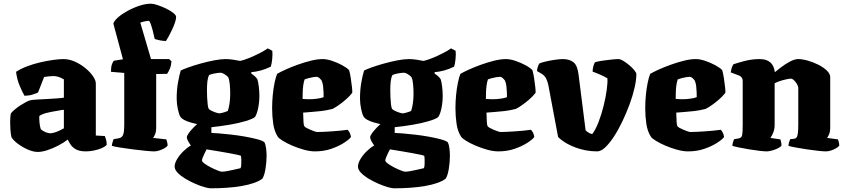

<svg xmlns="http://www.w3.org/2000/svg" viewBox="-20 -820 4580 1040"><path d="M185 3Q160 3 130.5 -10Q101 -23 76.5 -41.5Q52 -60 42 -77Q38 -95 36.5 -117.5Q35 -140 35 -157Q35 -173 36 -185.5Q37 -198 39 -206Q48 -217 62 -228.5Q76 -240 91.5 -250Q107 -260 120.5 -267Q134 -274 141 -276Q151 -279 175.5 -280.5Q200 -282 223 -283Q241 -284 257 -285Q273 -286 287 -287Q301 -288 311 -289Q321 -290 326 -291V-390Q307 -401 293.5 -404.5Q280 -408 270 -408Q261 -408 244.5 -406.5Q228 -405 219 -403L186 -319Q179 -315 159 -308.5Q139 -302 113 -301Q103 -317 87.5 -353Q72 -389 67 -431Q93 -448 127.5 -461Q162 -474 199 -482.5Q236 -491 269 -495.5Q302 -500 323 -500Q355 -500 386 -486Q417 -472 442.5 -451Q468 -430 483.5 -407.5Q499 -385 499 -368V-86L548 -83Q551 -76 554.5 -63.5Q558 -51 558 -35Q547 -24 527 -16Q507 -8 485 -4Q463 0 446 0Q412 0 392.5 -10.5Q373 -21 363 -36Q353 -51 347 -64Q325 -47 295.5 -31.5Q266 -16 236.5 -6.5Q207 3 185 3ZM252 -98Q261 -98 274.5 -102Q288 -106 302 -112.5Q316 -119 326 -125V-225Q316 -225 306 -222.5Q296 -220 280 -218Q256 -214 233 -208.5Q210 -203 193 -192Q192 -176 194 -155.5Q196 -135 201 -120Q212 -110 227 -104Q242 -98 252 -98Z M815 0Q802 0 769.5 -3Q737 -6 699 -11Q661 -16 629.5 -21Q598 -26 586 -30Q586 -38 589.5 -49Q593 -60 595 -66L623 -71Q640 -74 646.5 -89Q653 -104 653 -147V-425L581 -431Q581 -457 586.5 -472Q592 -487 597 -491L646 -499L594 -692Q598 -707 619 -725.5Q640 -744 671 -761Q702 -778 735.5 -789Q769 -800 798 -800Q811 -800 833.5 -792.5Q856 -785 879 -774Q902 -763 918 -750.5Q934 -738 934 -728Q934 -716 927.5 -697Q921 -678 911.5 -658Q902 -638 893 -621.5Q884 -605 879 -598Q863 -598 846 -601.5Q829 -605 818 -609Q813 -633 807 -655.5Q801 -678 795.5 -692.5Q790 -707 786 -707Q782 -707 774.5 -706Q767 -705 758 -703Q749 -701 740 -697L798 -500H896L909 -488Q907 -464 899.5 -446.5Q892 -429 885 -420L826 -419V-129Q826 -107 820 -92.5Q814 -78 809 -73L881 -65Q883 -60 885.5 -49.5Q888 -39 888 -31Q882 -23 869 -16Q856 -9 841.5 -4.5Q827 0 815 0Z M1121 200Q1110 200 1087 193.5Q1064 187 1036.5 175Q1009 163 984 148Q959 133 942.5 116Q926 99 926 82Q926 64 939.5 41.5Q953 19 973.5 -1Q994 -21 1014 -32Q1007 -41 999.5 -54.5Q992 -68 992 -76Q992 -85 1003.5 -100.5Q1015 -116 1030.5 -131.5Q1046 -147 1057 -156L1125 -140V-100Q1137 -100 1166 -97.5Q1195 -95 1231.5 -91Q1268 -87 1305 -80.5Q1342 -74 1371 -66.5Q1400 -59 1412 -50Q1419 -37 1421.5 -15.5Q1424 6 1424 22Q1424 59 1418 95Q1412 131 1401 148Q1384 161 1355.5 171Q1327 181 1289.5 187.5Q1252 194 1209 197Q1166 200 1121 200ZM1181 110Q1193 110 1209.5 107Q1226 104 1245.5 99.5Q1265 95 1283 91Q1285 86 1286 81.5Q1287 77 1287 66Q1287 58 1287 45.5Q1287 33 1285 24Q1282 22 1264 18Q1246 14 1220.5 9.5Q1195 5 1169 0.5Q1143 -4 1123.5 -7Q1104 -10 1099 -11Q1094 -1 1088 11Q1082 23 1078 33.5Q1074 44 1074 49Q1074 56 1088.5 66.5Q1103 77 1122.5 87Q1142 97 1159 103.5Q1176 110 1181 110ZM1125 -131Q1089 -139 1060.5 -145Q1032 -151 1011.5 -157Q991 -163 978 -170Q965 -177 958 -186Q950 -198 943.5 -228Q937 -258 937 -286Q937 -335 944.5 -375.5Q952 -416 959 -438Q970 -444 999 -454.5Q1028 -465 1065.5 -475.5Q1103 -486 1139.5 -493Q1176 -500 1201 -500Q1220 -500 1241 -497Q1262 -494 1281 -490Q1297 -493 1326 -504.5Q1355 -516 1384.5 -531Q1414 -546 1430 -558L1455 -545Q1457 -525 1454.5 -500.5Q1452 -476 1447 -459Q1418 -445 1392 -438Q1366 -431 1341 -429V-422Q1346 -418 1356 -410.5Q1366 -403 1374 -391Q1379 -375 1382 -349.5Q1385 -324 1385 -302Q1385 -267 1378.5 -235Q1372 -203 1361 -186Q1349 -176 1311.5 -164.5Q1274 -153 1224 -144.5Q1174 -136 1125 -131ZM1169 -206Q1172 -206 1180.5 -208Q1189 -210 1198.5 -213Q1208 -216 1214 -219Q1220 -236 1223.5 -261Q1227 -286 1227 -312Q1227 -339 1224.5 -364Q1222 -389 1217 -400Q1213 -406 1205 -412Q1197 -418 1189 -422Q1181 -426 1175 -426Q1169 -426 1159.5 -425Q1150 -424 1138.5 -421.5Q1127 -419 1113 -414Q1106 -401 1103.5 -380.5Q1101 -360 1101 -329Q1101 -313 1102 -292Q1103 -271 1105 -253.5Q1107 -236 1111 -230Q1115 -225 1126.5 -219.5Q1138 -214 1150.5 -210Q1163 -206 1169 -206Z M1686 0Q1659 0 1626.5 -9Q1594 -18 1563.5 -31Q1533 -44 1511.5 -57.5Q1490 -71 1485 -79Q1466 -108 1460 -149.5Q1454 -191 1454 -234Q1454 -269 1457.5 -305.5Q1461 -342 1467.5 -373Q1474 -404 1481 -420Q1496 -429 1525.5 -442.5Q1555 -456 1591 -469Q1627 -482 1663 -491Q1699 -500 1728 -500Q1750 -500 1778.5 -490.5Q1807 -481 1833 -467Q1859 -453 1871 -440Q1876 -423 1880 -397Q1884 -371 1886.5 -348Q1889 -325 1888 -317Q1874 -299 1854 -281.5Q1834 -264 1814.5 -250.5Q1795 -237 1781 -230Q1749 -222 1720 -218.5Q1691 -215 1666.5 -213.5Q1642 -212 1622 -210Q1623 -176 1624 -158.5Q1625 -141 1629 -136Q1631 -132 1640.5 -127Q1650 -122 1661.5 -117Q1673 -112 1683.5 -108.5Q1694 -105 1699 -105Q1714 -105 1734 -106Q1754 -107 1776 -108.5Q1798 -110 1820.5 -112Q1843 -114 1863 -117Q1868 -112 1873.5 -102.5Q1879 -93 1881 -78Q1872 -65 1843.5 -46.5Q1815 -28 1774.5 -14Q1734 0 1686 0ZM1674 -283Q1684 -284 1693.5 -285Q1703 -286 1713 -288Q1723 -290 1733 -294Q1733 -305 1732.5 -321Q1732 -337 1730 -354Q1728 -371 1722 -384Q1715 -393 1709.5 -397.5Q1704 -402 1700.5 -403Q1697 -404 1695 -404Q1688 -404 1675.5 -402Q1663 -400 1650.5 -396.5Q1638 -393 1630 -390Q1625 -376 1622.5 -356.5Q1620 -337 1619.5 -318Q1619 -299 1619 -284Q1636 -283 1649 -282.5Q1662 -282 1674 -283Z M2114 200Q2103 200 2080 193.5Q2057 187 2029.5 175Q2002 163 1977 148Q1952 133 1935.5 116Q1919 99 1919 82Q1919 64 1932.5 41.5Q1946 19 1966.5 -1Q1987 -21 2007 -32Q2000 -41 1992.5 -54.5Q1985 -68 1985 -76Q1985 -85 1996.5 -100.5Q2008 -116 2023.5 -131.5Q2039 -147 2050 -156L2118 -140V-100Q2130 -100 2159 -97.5Q2188 -95 2224.5 -91Q2261 -87 2298 -80.5Q2335 -74 2364 -66.5Q2393 -59 2405 -50Q2412 -37 2414.5 -15.5Q2417 6 2417 22Q2417 59 2411 95Q2405 131 2394 148Q2377 161 2348.5 171Q2320 181 2282.5 187.5Q2245 194 2202 197Q2159 200 2114 200ZM2174 110Q2186 110 2202.5 107Q2219 104 2238.5 99.5Q2258 95 2276 91Q2278 86 2279 81.5Q2280 77 2280 66Q2280 58 2280 45.5Q2280 33 2278 24Q2275 22 2257 18Q2239 14 2213.5 9.5Q2188 5 2162 0.5Q2136 -4 2116.5 -7Q2097 -10 2092 -11Q2087 -1 2081 11Q2075 23 2071 33.5Q2067 44 2067 49Q2067 56 2081.5 66.5Q2096 77 2115.5 87Q2135 97 2152 103.5Q2169 110 2174 110ZM2118 -131Q2082 -139 2053.5 -145Q2025 -151 2004.5 -157Q1984 -163 1971 -170Q1958 -177 1951 -186Q1943 -198 1936.5 -228Q1930 -258 1930 -286Q1930 -335 1937.5 -375.5Q1945 -416 1952 -438Q1963 -444 1992 -454.5Q2021 -465 2058.5 -475.5Q2096 -486 2132.5 -493Q2169 -500 2194 -500Q2213 -500 2234 -497Q2255 -494 2274 -490Q2290 -493 2319 -504.5Q2348 -516 2377.5 -531Q2407 -546 2423 -558L2448 -545Q2450 -525 2447.5 -500.5Q2445 -476 2440 -459Q2411 -445 2385 -438Q2359 -431 2334 -429V-422Q2339 -418 2349 -410.5Q2359 -403 2367 -391Q2372 -375 2375 -349.5Q2378 -324 2378 -302Q2378 -267 2371.5 -235Q2365 -203 2354 -186Q2342 -176 2304.5 -164.5Q2267 -153 2217 -144.5Q2167 -136 2118 -131ZM2162 -206Q2165 -206 2173.5 -208Q2182 -210 2191.5 -213Q2201 -216 2207 -219Q2213 -236 2216.5 -261Q2220 -286 2220 -312Q2220 -339 2217.5 -364Q2215 -389 2210 -400Q2206 -406 2198 -412Q2190 -418 2182 -422Q2174 -426 2168 -426Q2162 -426 2152.5 -425Q2143 -424 2131.5 -421.5Q2120 -419 2106 -414Q2099 -401 2096.5 -380.5Q2094 -360 2094 -329Q2094 -313 2095 -292Q2096 -271 2098 -253.5Q2100 -236 2104 -230Q2108 -225 2119.5 -219.5Q2131 -214 2143.5 -210Q2156 -206 2162 -206Z M2679 0Q2652 0 2619.5 -9Q2587 -18 2556.5 -31Q2526 -44 2504.5 -57.5Q2483 -71 2478 -79Q2459 -108 2453 -149.5Q2447 -191 2447 -234Q2447 -269 2450.5 -305.5Q2454 -342 2460.5 -373Q2467 -404 2474 -420Q2489 -429 2518.5 -442.5Q2548 -456 2584 -469Q2620 -482 2656 -491Q2692 -500 2721 -500Q2743 -500 2771.5 -490.5Q2800 -481 2826 -467Q2852 -453 2864 -440Q2869 -423 2873 -397Q2877 -371 2879.5 -348Q2882 -325 2881 -317Q2867 -299 2847 -281.5Q2827 -264 2807.5 -250.5Q2788 -237 2774 -230Q2742 -222 2713 -218.5Q2684 -215 2659.5 -213.5Q2635 -212 2615 -210Q2616 -176 2617 -158.5Q2618 -141 2622 -136Q2624 -132 2633.5 -127Q2643 -122 2654.5 -117Q2666 -112 2676.5 -108.5Q2687 -105 2692 -105Q2707 -105 2727 -106Q2747 -107 2769 -108.5Q2791 -110 2813.5 -112Q2836 -114 2856 -117Q2861 -112 2866.5 -102.5Q2872 -93 2874 -78Q2865 -65 2836.5 -46.5Q2808 -28 2767.5 -14Q2727 0 2679 0ZM2667 -283Q2677 -284 2686.5 -285Q2696 -286 2706 -288Q2716 -290 2726 -294Q2726 -305 2725.5 -321Q2725 -337 2723 -354Q2721 -371 2715 -384Q2708 -393 2702.5 -397.5Q2697 -402 2693.5 -403Q2690 -404 2688 -404Q2681 -404 2668.5 -402Q2656 -400 2643.5 -396.5Q2631 -393 2623 -390Q2618 -376 2615.5 -356.5Q2613 -337 2612.5 -318Q2612 -299 2612 -284Q2629 -283 2642 -282.5Q2655 -282 2667 -283Z M3215 0Q3184 0 3154 -5.5Q3124 -11 3096 -21.5Q3068 -32 3044.5 -46Q3021 -60 3003 -78L2950 -360Q2946 -379 2938 -395Q2930 -411 2913 -421L2889 -435Q2889 -446 2893 -457.5Q2897 -469 2901 -476Q2911 -481 2934.5 -486.5Q2958 -492 2984.5 -496Q3011 -500 3029 -500Q3064 -500 3086 -483Q3108 -466 3114 -415L3152 -114Q3157 -109 3162.5 -105Q3168 -101 3174.5 -98Q3181 -95 3188 -94Q3206 -117 3222 -158.5Q3238 -200 3249.5 -246.5Q3261 -293 3266.5 -333.5Q3272 -374 3270 -396Q3260 -402 3249.5 -407Q3239 -412 3228 -417Q3217 -422 3207.5 -425.5Q3198 -429 3190 -432Q3190 -446 3194 -461Q3198 -476 3203 -483Q3220 -488 3244.5 -491.5Q3269 -495 3293 -497.5Q3317 -500 3330 -500Q3340 -500 3356 -490.5Q3372 -481 3388.5 -467Q3405 -453 3416 -439.5Q3427 -426 3427 -419Q3427 -387 3417 -343.5Q3407 -300 3389.5 -253Q3372 -206 3350.5 -161Q3329 -116 3305 -79.5Q3281 -43 3258 -21.5Q3235 0 3215 0Z M3707 0Q3680 0 3647.5 -9Q3615 -18 3584.5 -31Q3554 -44 3532.5 -57.5Q3511 -71 3506 -79Q3487 -108 3481 -149.5Q3475 -191 3475 -234Q3475 -269 3478.5 -305.5Q3482 -342 3488.5 -373Q3495 -404 3502 -420Q3517 -429 3546.5 -442.5Q3576 -456 3612 -469Q3648 -482 3684 -491Q3720 -500 3749 -500Q3771 -500 3799.5 -490.5Q3828 -481 3854 -467Q3880 -453 3892 -440Q3897 -423 3901 -397Q3905 -371 3907.5 -348Q3910 -325 3909 -317Q3895 -299 3875 -281.5Q3855 -264 3835.5 -250.5Q3816 -237 3802 -230Q3770 -222 3741 -218.5Q3712 -215 3687.5 -213.5Q3663 -212 3643 -210Q3644 -176 3645 -158.5Q3646 -141 3650 -136Q3652 -132 3661.5 -127Q3671 -122 3682.5 -117Q3694 -112 3704.5 -108.5Q3715 -105 3720 -105Q3735 -105 3755 -106Q3775 -107 3797 -108.5Q3819 -110 3841.5 -112Q3864 -114 3884 -117Q3889 -112 3894.5 -102.5Q3900 -93 3902 -78Q3893 -65 3864.5 -46.5Q3836 -28 3795.5 -14Q3755 0 3707 0ZM3695 -283Q3705 -284 3714.5 -285Q3724 -286 3734 -288Q3744 -290 3754 -294Q3754 -305 3753.5 -321Q3753 -337 3751 -354Q3749 -371 3743 -384Q3736 -393 3730.5 -397.5Q3725 -402 3721.5 -403Q3718 -404 3716 -404Q3709 -404 3696.5 -402Q3684 -400 3671.5 -396.5Q3659 -393 3651 -390Q3646 -376 3643.5 -356.5Q3641 -337 3640.5 -318Q3640 -299 3640 -284Q3657 -283 3670 -282.5Q3683 -282 3695 -283Z M4132 0Q4120 0 4094 -3Q4068 -6 4038.5 -11Q4009 -16 3984 -21Q3959 -26 3947 -30Q3947 -38 3950 -48Q3953 -58 3956 -66L3980 -70Q3997 -73 4000 -88Q4003 -103 4003 -147V-382Q4003 -392 3998 -399.5Q3993 -407 3983 -411L3938 -428Q3940 -440 3943 -451Q3946 -462 3953 -472Q3970 -478 4011 -489Q4052 -500 4095 -500Q4132 -500 4152.5 -482Q4173 -464 4177 -429Q4190 -440 4212.5 -457Q4235 -474 4260 -487Q4285 -500 4303 -500Q4326 -500 4356 -491.5Q4386 -483 4413.5 -469Q4441 -455 4459 -437.5Q4477 -420 4477 -402V-129Q4477 -107 4471 -93Q4465 -79 4460 -73L4519 -65Q4521 -60 4523.5 -50Q4526 -40 4526 -31Q4521 -24 4508 -16.5Q4495 -9 4480.5 -4.5Q4466 0 4453 0Q4440 0 4412 -3Q4384 -6 4351 -11Q4318 -16 4290.5 -21Q4263 -26 4251 -30Q4251 -38 4254 -48.5Q4257 -59 4260 -66L4279 -68Q4290 -69 4295 -76Q4300 -83 4302 -99.5Q4304 -116 4304 -147V-344Q4304 -350 4300 -358.5Q4296 -367 4290 -375Q4284 -383 4277 -388.5Q4270 -394 4265 -394Q4257 -394 4244.5 -391.5Q4232 -389 4219 -385.5Q4206 -382 4194.5 -377.5Q4183 -373 4176 -369V-143Q4176 -121 4168.5 -102Q4161 -83 4153 -73L4207 -65Q4208 -63 4210.5 -52.5Q4213 -42 4213 -31Q4208 -24 4193 -16.5Q4178 -9 4161 -4.5Q4144 0 4132 0Z"/></svg>

Font: Texturina Medium 12pt Black
Style: Regular
Weight: 900
Version: Version 1.002